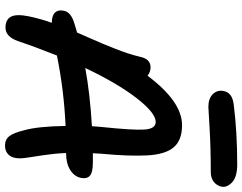

<svg xmlns="http://www.w3.org/2000/svg" viewBox="-122 -826 983 780"><g transform="rotate(90 370.0 -436.5)"><path d="M415 -791Q379.9 -791 362.5 -809.6Q345.2 -828.1 350.1 -852.1Q356.4 -888.2 404.8 -894Q518.1 -908.2 647.9 -908.2Q699.2 -908.2 721.2 -887.5Q743.2 -866.7 738.8 -844.2Q734.4 -824.7 718.8 -812.7Q703.1 -800.8 680.2 -800.8Q581.1 -800.8 499.3 -795.9Q417.5 -791 415 -791ZM571.8 35.2Q547.4 35.2 533.7 17.6Q520 0 509.8 -42Q493.7 -98.6 492.2 -210.9Q348.6 -204.6 206.1 -175.8Q171.9 -90.3 147 -16.1Q128.9 33.2 92.8 33.2Q60.1 33.2 48.3 11Q36.6 -11.2 46.9 -62Q58.1 -114.3 73.2 -154.8Q43.5 -155.3 31.5 -168Q19.5 -180.7 23.9 -202.1Q28.3 -232.4 74.2 -246.1Q80.6 -248 93.3 -252Q106 -255.9 112.8 -257.8Q118.7 -271 134.5 -307.4Q150.4 -343.8 158 -361.8Q165.5 -379.9 177.2 -409.2Q189 -438.5 197 -463.1Q205.1 -487.8 210.9 -512.2Q219.7 -556.2 253.9 -556.2Q272.9 -556.2 288.1 -543.9Q393.1 -684.1 488.8 -684.1Q550.3 -684.1 579.1 -649.9Q607.9 -615.7 611.8 -542.7Q615.7 -469.7 605 -356Q604.5 -350.1 604 -338.9Q603.5 -327.6 603 -321.8H639.2Q680.7 -321.8 694.3 -309.8Q708 -297.9 703.1 -272.9Q697.8 -246.6 670.9 -229.7Q644 -212.9 603 -212.9H602.1Q604 -167.5 610.8 -122.3Q617.7 -77.1 621.6 -50.5Q625.5 -23.9 622.1 -6.8Q618.7 13.2 605.2 24.2Q591.8 35.2 571.8 35.2ZM476.1 -577.1Q439.5 -577.1 379.4 -499.8Q319.3 -422.4 256.8 -291Q364.3 -310.5 493.2 -317.9Q493.7 -324.2 494.6 -336.4Q495.6 -348.6 496.1 -355Q509.8 -484.4 506.8 -530.8Q503.9 -577.1 476.1 -577.1Z"/></g></svg>

Font: Shantell Sans Bouncy
Style: Italic
Weight: 500
Italic angle: -11.31°
Designer: Stephen Nixon, Anya Danilova, Shantell Martin
Foundry: Arrow Type
Version: Version 1.006;[9816181b4]